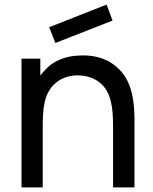

<svg xmlns="http://www.w3.org/2000/svg" viewBox="-20 -819 670 839"><path d="M471.9 -729.2 445.8 -799 194.8 -700 221.9 -631.2ZM487.5 -528.1C438.5 -569.8 378.1 -580.2 320.8 -576C269.8 -574 215.6 -555.2 179.2 -515.6C170.8 -506.3 162.5 -497.9 156.2 -488.5V-562.5H74V0H166.7V-245.8V-246.9C166.7 -289.6 166.7 -332.3 174 -365.6C180.2 -402.1 196.9 -434.4 222.9 -456.3C246.9 -477.1 278.1 -487.5 311.5 -489.6C352.1 -490.6 388.5 -480.2 415.6 -458.3C465.6 -418.8 474 -350 474 -269.8V0H567.7V-272.9C568.8 -369.8 560.4 -468.8 487.5 -528.1Z"/></svg>

Font: Manrope3 Medium
Style: Regular
Weight: 500
Width: 4
Designer: Mikhail Sharanda
Foundry: Mikhail Sharanda
Version: Version 3.000;PS 003.000;hotconv 1.0.88;makeotf.lib2.5.64775